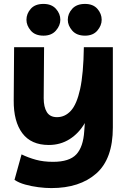

<svg xmlns="http://www.w3.org/2000/svg" viewBox="-20 -750 654 980"><path d="M242 210Q211 210 176 205.5Q141 201 108.5 192Q76 183 54 168L90 38Q125 55 163.5 65.5Q202 76 251 76Q334 76 369.5 38Q405 0 410 -81L413 -122Q382 -69 335 -39.5Q288 -10 229 -10Q139 -10 94 -70Q49 -130 50 -238L52 -509H205L203 -249Q203 -204 219 -178Q235 -152 271 -152Q312 -152 342 -185Q372 -218 389 -295.5Q406 -373 408 -509H556V-99Q556 61 471.5 135.5Q387 210 242 210ZM202 -568Q159 -568 137 -594Q115 -620 115 -649Q115 -680 137 -705Q159 -730 202 -730Q243 -730 265.5 -705Q288 -680 288 -649Q288 -620 265.5 -594Q243 -568 202 -568ZM414 -568Q371 -568 348.5 -594Q326 -620 326 -649Q326 -680 348.5 -705Q371 -730 414 -730Q455 -730 477 -705Q499 -680 499 -649Q499 -620 477 -594Q455 -568 414 -568Z"/></svg>

Font: Livvic
Style: Bold
Weight: 700
Designer: Jacques Le Bailly, Baron von Fonthausen
Version: Version 1.001; ttfautohint (v1.8.2)